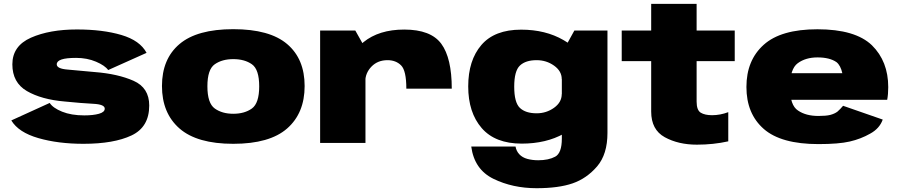

<svg xmlns="http://www.w3.org/2000/svg" viewBox="-20 -752 4730 1010"><path d="M419 4.5Q578.5 4.5 671.8 -39.5Q765 -83.5 765 -197Q765 -290.5 682.5 -327Q600 -363.5 478 -373Q393.5 -381.5 336 -386Q278.5 -390.5 278.5 -413.5Q278.5 -430.5 303.5 -439Q328.5 -447.5 380.5 -447.5Q438 -447.5 485 -427.5Q532 -407.5 549 -383.5L751 -474Q716.5 -539 618.5 -568Q520.5 -597 384.5 -597Q241 -597 143 -553.8Q45 -510.5 45 -413.5Q45 -317.5 121.5 -273Q198 -228.5 320.5 -218Q410 -209 470.5 -206Q531 -203 531 -180.5Q531 -162 500.5 -153.5Q470 -145 423.5 -145Q355 -145 306.8 -164.5Q258.5 -184 241.5 -210.5L39.5 -118.5Q77.5 -55.5 181.8 -25.5Q286 4.5 419 4.5Z M1207 4.5Q1398.5 4.5 1490.5 -76.2Q1582.5 -157 1582.5 -299.5Q1582.5 -442 1490.5 -520.2Q1398.5 -598.5 1207 -598.5Q1016.5 -598.5 924.2 -520.2Q832 -442 832 -299.5Q832 -157 924.2 -76.2Q1016.5 4.5 1207 4.5ZM1207 -153.5Q1148.5 -153.5 1109.8 -181.2Q1071 -209 1071 -298Q1071 -387 1109.8 -414Q1148.5 -441 1207 -441Q1266.5 -441 1305 -414Q1343.5 -387 1343.5 -298Q1343.5 -209 1305 -181.2Q1266.5 -153.5 1207 -153.5Z M2117.5 -285.5H2356.5Q2356.5 -446.5 2301.5 -521.5Q2246.5 -596.5 2106.5 -596.5Q1973.5 -596.5 1892 -530.2Q1810.5 -464 1810.5 -379.5L1901.5 -322.5Q1901.5 -368 1934.2 -401.8Q1967 -435.5 2018.5 -435.5Q2062.5 -435.5 2090 -408Q2117.5 -380.5 2117.5 -285.5ZM1664 0H1902.5V-496.5L1849 -591.5H1664Z M2802.5 238Q2918.5 238 2992.2 212.5Q3066 187 3120.8 123.5Q3175.5 60 3175.5 -53V-591.5H3001.5L2935.5 -472V-23Q2935.5 53.5 2900.5 72.2Q2865.5 91 2811.5 91Q2780 91 2753.8 83.8Q2727.5 76.5 2711.8 59.5Q2696 42.5 2692 19H2459Q2475 139.5 2576 188.8Q2677 238 2802.5 238ZM2724.5 3.5Q2852.5 3.5 2946.2 -48.8Q3040 -101 3040 -158.5L2935 -257Q2935 -214 2894.5 -185Q2854 -156 2803 -156Q2745 -156 2715 -184.2Q2685 -212.5 2685 -296Q2685 -379 2715 -407.2Q2745 -435.5 2803 -435.5Q2854 -435.5 2894.5 -406.8Q2935 -378 2935 -336L3039 -429Q3039 -486.5 2944.2 -541.2Q2849.5 -596 2721.5 -596Q2581.5 -596 2512.2 -515.2Q2443 -434.5 2443 -297.5Q2443 -160 2514 -78.2Q2585 3.5 2724.5 3.5Z M3646 9Q3732.5 9 3811 -8.5V-162Q3768.5 -146 3726 -146Q3688 -146 3666.2 -159.2Q3644.5 -172.5 3644.5 -217.5V-430.5H3845V-591.5H3644.5V-731.5H3405.5V-591.5H3250.5V-430.5H3405.5V-165Q3405.5 -69.5 3477 -30.2Q3548.5 9 3646 9Z M4285.5 6V-142Q4219.5 -142 4178 -170.5Q4135.5 -197.5 4135.5 -293.5Q4135.5 -389.5 4176.5 -419.5Q4218 -450 4280.5 -450Q4344.5 -450 4380.5 -425Q4402 -407.5 4411 -367H4115V-227H4647Q4652.5 -256 4652.5 -293.5Q4652.5 -429.5 4566.5 -514Q4479 -598 4280 -598Q4088 -598 3997.5 -516.5Q3906.5 -435 3906.5 -294.5Q3906.5 -153.5 3998 -73.5Q4089 6 4285.5 6ZM4285.5 -142V6Q4391.5 6 4450 -7.5Q4508.5 -21 4557.5 -49Q4607 -76 4623.5 -123L4415 -195.5Q4399.5 -177 4385 -164.5Q4370 -153.5 4347.5 -147.5Q4325.5 -142 4285.5 -142Z"/></svg>

Font: Anybody SemiExpanded Black
Style: Regular
Weight: 900
Width: 6
Version: Version 1.113;gftools[0.9.25]